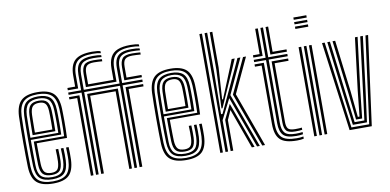

<svg xmlns="http://www.w3.org/2000/svg" viewBox="-76 -1037 2588 1273"><g transform="rotate(-10 1218.5 -400.0)"><path d="M192 7.5Q117.2 7.5 82.2 -23.1Q47.2 -53.8 44 -127.8Q43 -160.2 42.4 -204.4Q41.8 -248.5 41.8 -296.8Q41.8 -345 42.4 -390.4Q43 -435.8 44.2 -470.5Q47.8 -544 82.1 -575.8Q116.5 -607.5 191 -607.5Q262.8 -607.5 296.8 -577.2Q330.8 -547 334 -473.2Q334.5 -458.2 334.9 -436.8Q335.2 -415.2 335.4 -389.2Q335.5 -363.2 334.9 -334.1Q334.2 -305 333 -274.5H129Q129.2 -248.8 129.5 -223.9Q129.8 -199 130.1 -176.4Q130.5 -153.8 131.2 -134Q132.8 -96 146 -80.1Q159.2 -64.2 192 -64.2Q221.2 -64.2 233.1 -78.9Q245 -93.5 246.8 -132Q247.5 -146 247.2 -166.9Q247 -187.8 245.8 -212.8H263.2Q264.2 -187 264.5 -166.5Q264.8 -146 264.2 -131.2Q262.2 -85.5 246.1 -67.6Q230 -49.8 192 -49.8Q150.5 -49.8 132.9 -68.4Q115.2 -87 113.5 -132.2Q113 -151.8 112.5 -178.4Q112 -205 111.9 -234Q111.8 -263 111.8 -288.8H316.2Q317.2 -316.2 317.6 -342.9Q318 -369.5 318 -393.6Q318 -417.8 317.6 -437.9Q317.2 -458 316.5 -472.8Q313.5 -540.2 283 -566.8Q252.5 -593.2 191 -593.2Q124.2 -593.2 94.5 -564.1Q64.8 -535 61.8 -469.5Q60.5 -434 59.9 -388.9Q59.2 -343.8 59.2 -296.2Q59.2 -248.8 59.9 -205.1Q60.5 -161.5 61.5 -129.2Q64.2 -62.5 94.6 -34.6Q125 -6.8 192 -6.8Q256.8 -6.8 285.1 -34.5Q313.5 -62.2 316.5 -128.8Q317 -139.8 317 -153.5Q317 -167.2 316.6 -182.5Q316.2 -197.8 315.5 -212.8H333Q334 -192.2 334.4 -169.4Q334.8 -146.5 334 -128Q330.8 -54.8 298.1 -23.6Q265.5 7.5 192 7.5ZM192 -21Q134 -21 107.8 -45.6Q81.5 -70.2 79 -130Q77.8 -164 77.2 -208.6Q76.8 -253.2 76.8 -300.9Q76.8 -348.5 77.4 -392.4Q78 -436.2 79 -468.2Q81.8 -529 108.2 -554Q134.8 -579 191 -579Q244.2 -579 270.4 -555.6Q296.5 -532.2 299 -472.2Q299.8 -456.2 300.2 -430.5Q300.8 -404.8 300.6 -372.2Q300.5 -339.8 299.2 -303H94.2Q94.2 -253 94.5 -214.1Q94.8 -175.2 95.5 -131.2Q96.2 -79.5 117.9 -57.5Q139.5 -35.5 192 -35.5Q237.5 -35.5 258.2 -55.9Q279 -76.2 281.5 -129.8Q282.2 -146 282 -167.2Q281.8 -188.5 280.5 -212.8H298Q299 -190 299.4 -168.4Q299.8 -146.8 299 -129.2Q296.2 -69.8 272.1 -45.4Q248 -21 192 -21ZM94.2 -317.5H282Q283 -349.5 283 -379.1Q283 -408.8 282.6 -432.8Q282.2 -456.8 281.5 -471.8Q279.2 -524.8 257.1 -544.6Q235 -564.5 191 -564.5Q143.8 -564.5 121.2 -542.9Q98.8 -521.2 96.2 -467.2Q95.5 -443.8 95 -402.1Q94.5 -360.5 94.2 -317.5ZM111.8 -331.8Q112 -351.8 112.1 -374.6Q112.2 -397.5 112.8 -421Q113.2 -444.5 113.8 -466.2Q115.8 -512.8 133.6 -531.5Q151.5 -550.2 191 -550.2Q229 -550.2 245.6 -532.1Q262.2 -514 264.2 -470.2Q264.8 -458.5 265.1 -437.8Q265.5 -417 265.5 -389.8Q265.5 -362.5 264.8 -331.8ZM129.5 -346.2H247.2Q248 -372.8 248 -397.2Q248 -421.8 247.6 -440.8Q247.2 -459.8 246.8 -469.8Q245 -506.8 232.2 -521.2Q219.5 -535.8 191 -535.8Q160 -535.8 146.4 -520.2Q132.8 -504.8 131.2 -465.5Q130.8 -448.2 130.4 -429.4Q130 -410.5 129.8 -389.9Q129.5 -369.2 129.5 -346.2Z M480.2 0V-553.8H393V-569.2H480.2V-673Q480.2 -731.2 506.5 -755.6Q532.8 -780 595.5 -780Q615 -780 628.1 -778.9Q641.2 -777.8 651.5 -775.5V-762.5Q640 -763.8 626.2 -764.5Q612.5 -765.2 595.5 -765.2Q542 -765.2 519.9 -744.5Q497.8 -723.8 497.8 -673V-569.2H738.8V-673Q738.8 -711.8 750.2 -735.2Q761.8 -758.8 787.1 -769.4Q812.5 -780 854.2 -780Q873.5 -780 886.8 -778.9Q900 -777.8 910.2 -775.5V-762.5Q898.8 -763.8 885 -764.5Q871.2 -765.2 854.2 -765.2Q818.8 -765.2 797.1 -756.2Q775.5 -747.2 765.9 -727Q756.2 -706.8 756.2 -673V-569.2H892V-553.8H756.5V0H739V-553.8H497.8V0ZM445.5 0V-523H393V-538.5H463V0ZM515 0V-538.5H721.8V0H704.2V-523H532.8V0ZM773.5 0V-538.5H892V-523H791.5V0ZM393 -584.5V-600H445.2V-673Q445.2 -745.5 479.8 -777Q514.2 -808.5 595.5 -808.5Q614 -808.5 628.6 -806.8Q643.2 -805 651.5 -802V-788.8Q640.2 -791.5 626.5 -792.9Q612.8 -794.2 595.5 -794.2Q523.8 -794.2 493.2 -766.4Q462.8 -738.5 462.8 -673V-584.5ZM515 -584.5V-673Q515 -711.5 530.8 -731.4Q546.5 -751.2 595.5 -751.2Q607.2 -751.2 623.1 -750.4Q639 -749.5 651.5 -748.5V-734.2Q638.8 -735.2 623 -736Q607.2 -736.8 595.5 -736.8Q560.2 -736.8 546.4 -722.9Q532.5 -709 532.5 -673V-600H703.2V-673Q703.2 -721.5 718.4 -751.2Q733.5 -781 766.8 -794.8Q800 -808.5 854.2 -808.5Q872.8 -808.5 887.4 -806.8Q902 -805 910.2 -802V-788.8Q899 -791.5 885.2 -792.9Q871.5 -794.2 854.2 -794.2Q806.5 -794.2 777.1 -782.1Q747.8 -770 734.4 -743.4Q721 -716.8 721 -673V-584.5ZM773.5 -584.5V-673Q773.5 -711.5 789.4 -731.4Q805.2 -751.2 854.2 -751.2Q866 -751.2 881.9 -750.4Q897.8 -749.5 910.2 -748.5V-734.2Q897.5 -735.2 881.8 -736Q866 -736.8 854.2 -736.8Q819 -736.8 805 -722.9Q791 -709 791 -673V-600H892V-584.5Z M1088 7.5Q1013.2 7.5 978.2 -23.1Q943.2 -53.8 940 -127.8Q939 -160.2 938.4 -204.4Q937.8 -248.5 937.8 -296.8Q937.8 -345 938.4 -390.4Q939 -435.8 940.2 -470.5Q943.8 -544 978.1 -575.8Q1012.5 -607.5 1087 -607.5Q1158.8 -607.5 1192.8 -577.2Q1226.8 -547 1230 -473.2Q1230.5 -458.2 1230.9 -436.8Q1231.2 -415.2 1231.4 -389.2Q1231.5 -363.2 1230.9 -334.1Q1230.2 -305 1229 -274.5H1025Q1025.2 -248.8 1025.5 -223.9Q1025.8 -199 1026.1 -176.4Q1026.5 -153.8 1027.2 -134Q1028.8 -96 1042 -80.1Q1055.2 -64.2 1088 -64.2Q1117.2 -64.2 1129.1 -78.9Q1141 -93.5 1142.8 -132Q1143.5 -146 1143.2 -166.9Q1143 -187.8 1141.8 -212.8H1159.2Q1160.2 -187 1160.5 -166.5Q1160.8 -146 1160.2 -131.2Q1158.2 -85.5 1142.1 -67.6Q1126 -49.8 1088 -49.8Q1046.5 -49.8 1028.9 -68.4Q1011.2 -87 1009.5 -132.2Q1009 -151.8 1008.5 -178.4Q1008 -205 1007.9 -234Q1007.8 -263 1007.8 -288.8H1212.2Q1213.2 -316.2 1213.6 -342.9Q1214 -369.5 1214 -393.6Q1214 -417.8 1213.6 -437.9Q1213.2 -458 1212.5 -472.8Q1209.5 -540.2 1179 -566.8Q1148.5 -593.2 1087 -593.2Q1020.2 -593.2 990.5 -564.1Q960.8 -535 957.8 -469.5Q956.5 -434 955.9 -388.9Q955.2 -343.8 955.2 -296.2Q955.2 -248.8 955.9 -205.1Q956.5 -161.5 957.5 -129.2Q960.2 -62.5 990.6 -34.6Q1021 -6.8 1088 -6.8Q1152.8 -6.8 1181.1 -34.5Q1209.5 -62.2 1212.5 -128.8Q1213 -139.8 1213 -153.5Q1213 -167.2 1212.6 -182.5Q1212.2 -197.8 1211.5 -212.8H1229Q1230 -192.2 1230.4 -169.4Q1230.8 -146.5 1230 -128Q1226.8 -54.8 1194.1 -23.6Q1161.5 7.5 1088 7.5ZM1088 -21Q1030 -21 1003.8 -45.6Q977.5 -70.2 975 -130Q973.8 -164 973.2 -208.6Q972.8 -253.2 972.8 -300.9Q972.8 -348.5 973.4 -392.4Q974 -436.2 975 -468.2Q977.8 -529 1004.2 -554Q1030.8 -579 1087 -579Q1140.2 -579 1166.4 -555.6Q1192.5 -532.2 1195 -472.2Q1195.8 -456.2 1196.2 -430.5Q1196.8 -404.8 1196.6 -372.2Q1196.5 -339.8 1195.2 -303H990.2Q990.2 -253 990.5 -214.1Q990.8 -175.2 991.5 -131.2Q992.2 -79.5 1013.9 -57.5Q1035.5 -35.5 1088 -35.5Q1133.5 -35.5 1154.2 -55.9Q1175 -76.2 1177.5 -129.8Q1178.2 -146 1178 -167.2Q1177.8 -188.5 1176.5 -212.8H1194Q1195 -190 1195.4 -168.4Q1195.8 -146.8 1195 -129.2Q1192.2 -69.8 1168.1 -45.4Q1144 -21 1088 -21ZM990.2 -317.5H1178Q1179 -349.5 1179 -379.1Q1179 -408.8 1178.6 -432.8Q1178.2 -456.8 1177.5 -471.8Q1175.2 -524.8 1153.1 -544.6Q1131 -564.5 1087 -564.5Q1039.8 -564.5 1017.2 -542.9Q994.8 -521.2 992.2 -467.2Q991.5 -443.8 991 -402.1Q990.5 -360.5 990.2 -317.5ZM1007.8 -331.8Q1008 -351.8 1008.1 -374.6Q1008.2 -397.5 1008.8 -421Q1009.2 -444.5 1009.8 -466.2Q1011.8 -512.8 1029.6 -531.5Q1047.5 -550.2 1087 -550.2Q1125 -550.2 1141.6 -532.1Q1158.2 -514 1160.2 -470.2Q1160.8 -458.5 1161.1 -437.8Q1161.5 -417 1161.5 -389.8Q1161.5 -362.5 1160.8 -331.8ZM1025.5 -346.2H1143.2Q1144 -372.8 1144 -397.2Q1144 -421.8 1143.6 -440.8Q1143.2 -459.8 1142.8 -469.8Q1141 -506.8 1128.2 -521.2Q1115.5 -535.8 1087 -535.8Q1056 -535.8 1042.4 -520.2Q1028.8 -504.8 1027.2 -465.5Q1026.8 -448.2 1026.4 -429.4Q1026 -410.5 1025.8 -389.9Q1025.5 -369.2 1025.5 -346.2Z M1351.8 0V-800H1369.2V-533.8L1366.2 -252H1376L1503.5 -525L1538 -600H1557.5L1449 -365.8L1582.8 0H1564.2L1438 -347.2L1369.2 -210.5V0ZM1386.5 0V-210.2L1435 -309.5L1547.5 0H1529L1432.2 -268.8L1404 -205.5V0ZM1316.8 0V-800H1334.2V0ZM1599.2 0 1466.2 -365.8 1575.5 -600H1595.5L1485.8 -364.8L1618 0ZM1375.5 -289.2 1386.5 -546.2V-800H1404V-559.2L1390.2 -347.2H1396.2L1481.2 -554.5L1499.2 -600H1519.2L1494.5 -542L1382.5 -289.2Z M1832.8 -23.2Q1767.8 -23.2 1745 -48.5Q1722.2 -73.8 1722.2 -128V-553.8H1642.2V-569.2H1722.2V-770H1739.8V-569.2H1868.2V-553.8H1739.8V-128Q1739.8 -80.2 1759 -59.4Q1778.2 -38.5 1832.8 -38.5Q1843.8 -38.5 1855.1 -39.2Q1866.5 -40 1878.2 -41.5V-26.8Q1868.2 -24.8 1856.8 -24Q1845.2 -23.2 1832.8 -23.2ZM1832.8 7.5Q1751.5 7.5 1719.4 -24Q1687.2 -55.5 1687.2 -128V-523H1642.2V-538.5H1704.8V-128Q1704.8 -65 1731.9 -36.4Q1759 -7.8 1832.8 -7.8Q1845.5 -7.8 1857.1 -8.6Q1868.8 -9.5 1878.2 -11.8V3Q1860.5 7.5 1832.8 7.5ZM1832.8 -53.8Q1787.8 -53.8 1772.4 -70.8Q1757 -87.8 1757 -128V-538.5H1868.2V-523H1774.5V-128Q1774.5 -95.5 1786 -82.4Q1797.5 -69.2 1832.8 -69.2Q1848.5 -69.2 1860 -69.8Q1871.5 -70.2 1878.2 -71.5V-56.8Q1869.5 -55.5 1858.2 -54.6Q1847 -53.8 1832.8 -53.8ZM1642.2 -584.5V-600H1687.2V-770H1704.8V-584.5ZM1757 -584.5V-770H1774.5V-600H1868.2V-584.5Z M1949.5 -784.5V-800H2036.8V-784.5ZM1949.5 -723V-738.5H2036.8V-723ZM1949.5 -753.8V-769.2H2036.8V-753.8ZM2019.2 0V-600H2036.8V0ZM1949.5 0V-600H1967V0ZM1984.5 0V-600H2002V0Z M2187.2 0 2107.2 -600H2125.2L2202.2 -15.5H2321.8L2399.8 -600H2417.5L2336.5 0ZM2214.5 -30.8 2188 -234.2 2142.8 -600H2160.5L2204.8 -239L2229.2 -46.2H2294.8L2319.5 -239.8L2364.5 -600H2382.2L2336.5 -234.8L2309.5 -30.8ZM2241.5 -61.5 2221.8 -243.5 2178 -600H2195.8L2238.8 -248.5L2256.2 -77H2267.5L2285.8 -249.8L2329 -600H2346.8L2302.5 -245L2282.5 -61.5Z"/></g></svg>

Font: Big Shoulders Inline Display Thin SemiBold
Style: Regular
Weight: 600
Version: Version 2.002